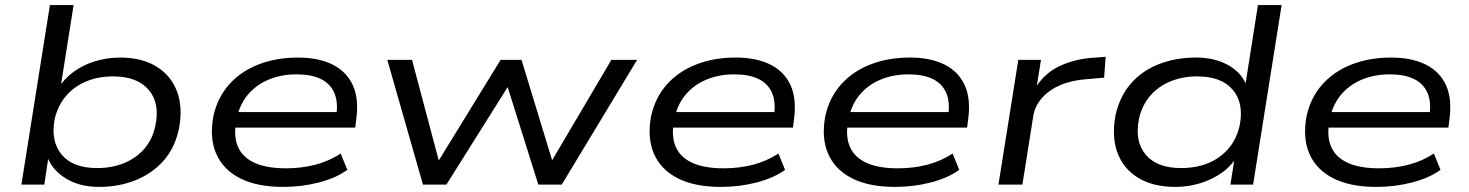

<svg xmlns="http://www.w3.org/2000/svg" viewBox="-20 -725 5767 754"><path d="M369 9Q291 9 236.5 -25.5Q182 -60 164 -114H171L154 0H64L176 -705H269L217 -376H207Q231 -415 268.5 -442.5Q306 -470 353.5 -484.5Q401 -499 451 -499Q538 -499 595.5 -463Q653 -427 676 -363.5Q699 -300 682 -216Q666 -143 621.5 -93Q577 -43 511.5 -17Q446 9 369 9ZM361 -65Q420 -65 467.5 -84.5Q515 -104 547 -141Q579 -178 590 -231Q609 -319 564 -372Q519 -425 424 -425Q366 -425 319 -405.5Q272 -386 240 -349Q208 -312 195 -259Q178 -171 222 -118Q266 -65 361 -65Z M1092 9Q989 9 922.5 -25Q856 -59 829 -121.5Q802 -184 818 -269Q834 -342 880 -393.5Q926 -445 995.5 -472Q1065 -499 1150 -499Q1231 -499 1286 -471.5Q1341 -444 1365.5 -390.5Q1390 -337 1379 -256L1375 -224H881L890 -285H1325L1300 -267Q1309 -323 1293 -360Q1277 -397 1239.5 -415Q1202 -433 1145 -433Q1083 -433 1033 -411.5Q983 -390 950.5 -349.5Q918 -309 908 -251L907 -246Q897 -187 915.5 -146.5Q934 -106 981 -85Q1028 -64 1103 -64Q1164 -64 1218 -78Q1272 -92 1318 -122L1344 -58Q1300 -26 1232.5 -8.5Q1165 9 1092 9Z M1641 0 1501 -490H1598L1707 -80H1694L1946 -490H2028L2153 -80H2139L2381 -490H2482L2186 0H2094L1963 -417H1995L1733 0Z M2811 9Q2708 9 2641.5 -25Q2575 -59 2548 -121.5Q2521 -184 2537 -269Q2553 -342 2599 -393.5Q2645 -445 2714.5 -472Q2784 -499 2869 -499Q2950 -499 3005 -471.5Q3060 -444 3084.5 -390.5Q3109 -337 3098 -256L3094 -224H2600L2609 -285H3044L3019 -267Q3028 -323 3012 -360Q2996 -397 2958.5 -415Q2921 -433 2864 -433Q2802 -433 2752 -411.5Q2702 -390 2669.5 -349.5Q2637 -309 2627 -251L2626 -246Q2616 -187 2634.5 -146.5Q2653 -106 2700 -85Q2747 -64 2822 -64Q2883 -64 2937 -78Q2991 -92 3037 -122L3063 -58Q3019 -26 2951.5 -8.5Q2884 9 2811 9Z M3495 9Q3392 9 3325.5 -25Q3259 -59 3232 -121.5Q3205 -184 3221 -269Q3237 -342 3283 -393.5Q3329 -445 3398.5 -472Q3468 -499 3553 -499Q3634 -499 3689 -471.5Q3744 -444 3768.5 -390.5Q3793 -337 3782 -256L3778 -224H3284L3293 -285H3728L3703 -267Q3712 -323 3696 -360Q3680 -397 3642.5 -415Q3605 -433 3548 -433Q3486 -433 3436 -411.5Q3386 -390 3353.5 -349.5Q3321 -309 3311 -251L3310 -246Q3300 -187 3318.5 -146.5Q3337 -106 3384 -85Q3431 -64 3506 -64Q3567 -64 3621 -78Q3675 -92 3721 -122L3747 -58Q3703 -26 3635.5 -8.5Q3568 9 3495 9Z M3901 0 3979 -490H4068L4049 -371H4041Q4077 -435 4140 -465Q4203 -495 4283 -499L4322 -502L4316 -420L4247 -414Q4189 -410 4144.5 -391Q4100 -372 4072.5 -341Q4045 -310 4038 -271L3995 0Z M4596 9Q4507 9 4448.5 -27.5Q4390 -64 4367.5 -127.5Q4345 -191 4361 -274Q4378 -348 4422 -398Q4466 -448 4532 -473.5Q4598 -499 4677 -499Q4754 -499 4808 -466.5Q4862 -434 4878 -381H4869L4920 -705H5013L4901 0H4812L4830 -115H4840Q4818 -75 4779.5 -47.5Q4741 -20 4693.5 -5.5Q4646 9 4596 9ZM4618 -65Q4678 -65 4725 -84.5Q4772 -104 4804 -141Q4836 -178 4848 -231Q4866 -319 4821.5 -372Q4777 -425 4682 -425Q4624 -425 4576.5 -405.5Q4529 -386 4497 -349Q4465 -312 4453 -259Q4435 -171 4479 -118Q4523 -65 4618 -65Z M5385 9Q5282 9 5215.5 -25Q5149 -59 5122 -121.5Q5095 -184 5111 -269Q5127 -342 5173 -393.5Q5219 -445 5288.5 -472Q5358 -499 5443 -499Q5524 -499 5579 -471.5Q5634 -444 5658.5 -390.5Q5683 -337 5672 -256L5668 -224H5174L5183 -285H5618L5593 -267Q5602 -323 5586 -360Q5570 -397 5532.5 -415Q5495 -433 5438 -433Q5376 -433 5326 -411.5Q5276 -390 5243.5 -349.5Q5211 -309 5201 -251L5200 -246Q5190 -187 5208.5 -146.5Q5227 -106 5274 -85Q5321 -64 5396 -64Q5457 -64 5511 -78Q5565 -92 5611 -122L5637 -58Q5593 -26 5525.5 -8.5Q5458 9 5385 9Z"/></svg>

Font: Nunito Sans 10pt Expanded
Style: Italic
Weight: 400
Width: 7
Italic angle: -9°
Designer: Vernon Adams
Foundry: Vernon Adams
Version: Version 3.101;gftools[0.9.27]